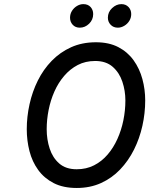

<svg xmlns="http://www.w3.org/2000/svg" viewBox="-20 -922 742 954"><path d="M361.5 12Q294 12 246.8 -12.2Q199.5 -36.5 169.8 -77.5Q140 -118.5 126.5 -171Q113 -223.5 113 -280Q113 -342 126.8 -404.2Q140.5 -466.5 168 -521.8Q195.5 -577 237 -619.8Q278.5 -662.5 333.2 -687.2Q388 -712 456.5 -712Q521.5 -712 568 -687.8Q614.5 -663.5 644 -622.2Q673.5 -581 687.5 -529.2Q701.5 -477.5 701.5 -423Q701.5 -359.5 687.5 -296.8Q673.5 -234 645.8 -178.5Q618 -123 577 -80Q536 -37 482 -12.5Q428 12 361.5 12ZM361 -81Q409 -81 447.2 -100.5Q485.5 -120 514.5 -153.8Q543.5 -187.5 563.2 -231.2Q583 -275 593 -324.2Q603 -373.5 603 -423Q603 -471 588 -516Q573 -561 540 -590Q507 -619 453 -619Q404.5 -619 366.2 -599Q328 -579 298.8 -544.8Q269.5 -510.5 250.2 -467Q231 -423.5 221.5 -375.2Q212 -327 212 -280Q212 -229 226.8 -183.8Q241.5 -138.5 274.2 -109.8Q307 -81 361 -81ZM565.5 -784.5Q543.5 -784.5 529.8 -799Q516 -813.5 516 -834Q516 -862 537 -881.8Q558 -901.5 583 -901.5Q605 -901.5 618.5 -887.2Q632 -873 632 -852Q632 -833.5 622.5 -818.2Q613 -803 597.5 -793.8Q582 -784.5 565.5 -784.5ZM376.5 -784.5Q354.5 -784.5 341.2 -799Q328 -813.5 328 -834Q328 -852.5 337.5 -867.8Q347 -883 362.2 -892.2Q377.5 -901.5 394 -901.5Q417 -901.5 430 -887.2Q443 -873 443 -852Q443 -824 422.8 -804.2Q402.5 -784.5 376.5 -784.5Z"/></svg>

Font: Overpass Medium
Style: Italic
Weight: 500
Italic angle: -10°
Designer: Delve Withrington, Dave Bailey, Thomas Jockin
Foundry: Delve Fonts LLC
Version: Version 4.000